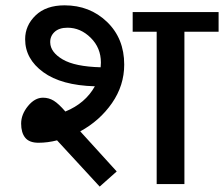

<svg xmlns="http://www.w3.org/2000/svg" viewBox="-20 -694 844 724"><path d="M195.1 -164.8Q159.8 -155.7 125.1 -155.7Q90.5 -155.7 75.1 -174.7Q59.7 -193.6 59.7 -228Q59.7 -262.4 85.4 -294Q111.2 -325.6 142.1 -325.6Q164.3 -325.6 182.8 -314.2Q201.2 -302.8 226.5 -273.5Q301.8 -304.3 337.7 -368.6Q211.3 -372.1 143.1 -421.9Q74.8 -471.7 74.8 -546Q74.8 -598.1 114.3 -636Q153.7 -673.9 223.5 -673.9Q318.5 -673.9 383.5 -611.5Q448.4 -549 448.4 -450.5Q448.4 -371.6 402.2 -305.1Q355.9 -238.6 282.6 -198.7L420.1 -47.5L355.9 9.6ZM360.5 -458Q360.5 -513.7 322 -551.6Q283.6 -589.5 234.6 -589.5Q202.7 -589.5 185.5 -573.3Q168.4 -557.1 169.4 -533.4Q170.4 -497 216.4 -469.9Q262.4 -442.9 359.5 -440.3Q360.5 -452.5 360.5 -458ZM570.8 0V-574.3H480.3V-648.6H804.3V-574.3H675.4V0Z"/></svg>

Font: Khula SemiBold
Style: Regular
Weight: 600
Designer: Erin McLaughlin, Steve Matteson
Version: Version 1.002;PS 1.0;hotconv 1.0.72;makeotf.lib2.5.5900; ttf